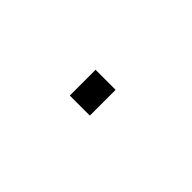

<svg xmlns="http://www.w3.org/2000/svg" viewBox="13 -541 474 474"><g transform="rotate(45 250.0 -304.0)"><path d="M203.5 -349H273.5V-259H203.5Z"/></g></svg>

Font: Trispace ExtraLight
Style: Regular
Weight: 200
Designer: Tyler Finck
Foundry: Etcetera Type Company
Version: Version 1.210; ttfautohint (v1.8.3)